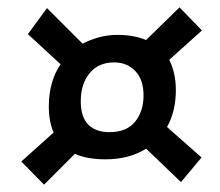

<svg xmlns="http://www.w3.org/2000/svg" viewBox="-20 -600 599 523"><path d="M100 -97 38 -160 126 -239Q113 -269 113 -310Q113 -378 145 -425L56 -507L108 -578L205 -481Q226 -492 250 -498.5Q274 -505 301 -505Q344 -505 378 -491L469 -580L530 -517L441 -437Q459 -401 459 -355Q459 -297 435 -254L529 -171L473 -104L378 -195Q332 -166 267 -166Q217 -166 184 -181ZM278 -240Q325 -240 348 -268.5Q371 -297 371 -340Q371 -383 348.5 -406.5Q326 -430 291 -430Q248 -430 224 -400.5Q200 -371 200 -324Q200 -281 220.5 -260.5Q241 -240 278 -240Z"/></svg>

Font: Sansita Swashed Medium
Style: Regular
Weight: 500
Designer: Pablo Cosgaya
Foundry: Omnibus-Type
Version: Version 1.003; ttfautohint (v1.8.3)